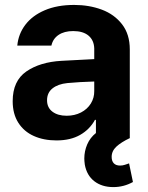

<svg xmlns="http://www.w3.org/2000/svg" viewBox="-20 -557 598 775"><path d="M322.3 107.4Q320.3 91.8 320.3 83Q320.3 53.2 332 25.9Q343.8 -1.5 367.2 -20V-73.2H363.3Q342.3 -34.7 303.5 -12.5Q264.6 9.8 208 9.8Q156.2 9.8 116.5 -8.1Q76.7 -25.9 54 -61.5Q31.2 -97.2 31.2 -148.4Q31.2 -230.5 86.4 -268.6Q141.6 -306.6 228.5 -311.5Q282.2 -314.9 360.4 -318.4V-361.3Q359.4 -394.5 337.4 -413.1Q315.4 -431.6 275.4 -431.6Q239.3 -431.6 216.3 -416Q193.4 -400.4 187.5 -373H49.8Q54.2 -419.9 82.3 -457Q110.4 -494.1 160.6 -515.6Q210.9 -537.1 279.3 -537.1Q339.8 -537.1 390.9 -518.1Q441.9 -499 472.9 -458.7Q503.9 -418.5 503.9 -357.4V-0.5L504.9 0Q468.8 17.1 449.7 34.9Q430.7 52.7 430.7 76.2Q430.7 93.3 439.5 102.3Q448.2 111.3 464.8 111.3Q474.6 111.3 484.1 108.2Q493.7 105 501 102.5L516.6 177.7Q479.5 198.2 437.5 198.2Q391.6 198.2 360.8 174.6Q330.1 150.9 322.3 107.4ZM249 -89.8Q281.2 -89.8 306.9 -103Q332.5 -116.2 346.7 -139.2Q360.8 -162.1 360.4 -189.5V-228Q337.4 -227.5 303.7 -225.6Q270 -223.6 252 -221.7Q213.9 -217.8 191.9 -200.2Q169.9 -182.6 169.9 -152.3Q169.9 -122.6 191.7 -106.2Q213.4 -89.8 249 -89.8Z"/></svg>

Font: WEMIX Pretendard
Style: Bold
Weight: 700
Designer: Base glyphs from Inter by Rasmus Andersson; Hangeul glyphs from Noto Sans CJK(Source Han Sans) by Jang Soo-young and Kan
Foundry: Kil Hyung-jin
Version: Version 1.000